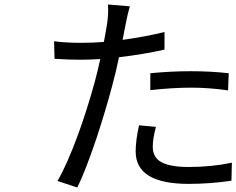

<svg xmlns="http://www.w3.org/2000/svg" viewBox="-20 -809 1049 852"><path d="M647 -409V-484Q738 -493 826 -493Q916 -493 995 -484L992 -408Q908 -420 828 -420Q746 -420 647 -409ZM710 -667V-589Q625 -569 508 -555Q495 -491 477 -425Q448 -316 406 -189Q357 -45 323 23L235 -6Q275 -73 326 -211Q365 -317 400 -444Q413 -492 425 -547Q378 -544 336 -544Q285 -544 222 -548L220 -626Q270 -619 338 -619Q398 -619 441 -623Q447 -655 450 -672Q454 -696 456 -709Q462 -754 459 -789L556 -781Q555 -776 551.5 -763Q548 -750 546 -742Q545 -735 542 -722.5Q539 -710 538 -704L524 -632Q630 -647 710 -667ZM597 -253 672 -246Q658 -195 658 -158Q658 -117 686 -96Q723 -68 818 -68Q918 -68 1009 -87L1007 -7Q911 7 817 7Q582 7 582 -137Q582 -186 597 -253Z"/></svg>

Font: Source Han Sans Regular
Style: Regular
Weight: 400
Designer: Ryoko NISHIZUKA  (kana & ideographs); Paul D. Hunt (Latin, Greek & Cyrillic); Wenlong ZHANG  (bopomofo); Sandoll Communi
Foundry: Adobe Systems Incorporated
Version: Version 1.00 January 18, 2024, initial release